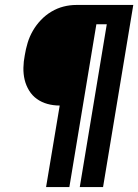

<svg xmlns="http://www.w3.org/2000/svg" viewBox="-20 -755 558 775"><path d="M166 0 221 -329Q195 -329 171.5 -335.5Q148 -342 129 -355.5Q110 -369 97.5 -389.5Q85 -410 79.5 -433Q74 -456 74.5 -481.5Q75 -507 80 -532Q84 -557 91.5 -582Q99 -607 112.5 -630.5Q126 -654 145 -674Q164 -694 187.5 -708Q211 -722 236.5 -728.5Q262 -735 288 -735H518L396 0H302L411 -657H369L260 0Z"/></svg>

Font: Iosevka SS04 Heavy Oblique
Style: Regular
Weight: 900
Italic angle: -9°
Monospace: yes
Designer: Belleve Invis
Foundry: Belleve Invis
Version: Version 19.0.0; ttfautohint (v1.8.4)